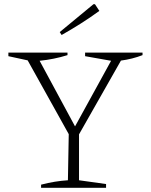

<svg xmlns="http://www.w3.org/2000/svg" viewBox="-20 -896 719 916"><path d="M176 0V-15Q210 -24 241.5 -29Q273 -34 304 -36L308 -256L112 -608L20 -628V-645H302V-633Q238 -613 169 -606L338 -293L510 -606L386 -628V-645H660V-633Q611 -614 557 -607L357 -255V-36L486 -18V0ZM274 -729 265 -743 426 -876H433L454 -844Q410 -812 365 -783.5Q320 -755 274 -729Z"/></svg>

Font: Piazzolla ExtraLight
Style: Regular
Weight: 200
Designer: Juan Pablo del Peral
Foundry: Huerta Tipografica
Version: Version 1.330